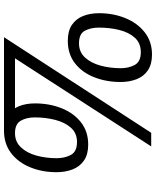

<svg xmlns="http://www.w3.org/2000/svg" viewBox="70 -840 780 960"><g transform="rotate(-90 460.0 -360.0)"><path d="M684 -730H754L276 6H208ZM286 -730Q335 -730 365 -710Q395 -690 409 -655Q423 -620 423 -575Q423 -503 399 -442.5Q375 -382 329 -345.5Q283 -309 217 -309Q168 -309 137.5 -330Q107 -351 93 -387Q79 -423 79 -468Q79 -539 103.5 -599Q128 -659 174.5 -694.5Q221 -730 286 -730ZM274 -675Q231 -675 203 -645Q175 -615 162 -567.5Q149 -520 149 -467Q149 -426 165.5 -395.5Q182 -365 230 -365Q274 -365 301 -395Q328 -425 340.5 -473.5Q353 -522 353 -577Q353 -617 336.5 -646Q320 -675 274 -675ZM736 -411Q785 -411 815.5 -390.5Q846 -370 860 -334.5Q874 -299 874 -254Q874 -184 849.5 -123.5Q825 -63 778.5 -26.5Q732 10 667 10Q619 10 588.5 -10.5Q558 -31 544 -67Q530 -103 530 -147Q530 -219 554 -279.5Q578 -340 624 -375.5Q670 -411 736 -411ZM723 -355Q680 -355 652.5 -325Q625 -295 612 -247.5Q599 -200 599 -146Q599 -106 615.5 -76Q632 -46 679 -46Q724 -46 751 -75.5Q778 -105 790 -153Q802 -201 802 -256Q802 -296 786.5 -325.5Q771 -355 723 -355ZM286 -730H703L696 -675H274Z"/></g></svg>

Font: Rosario Medium
Style: Italic
Weight: 500
Italic angle: -8.05°
Version: Version 1.201